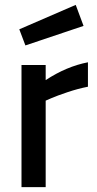

<svg xmlns="http://www.w3.org/2000/svg" viewBox="-20 -766 397 786"><path d="M68 0V-500H167V-438Q252 -494 340 -511V-411Q299 -403 256 -388.5Q213 -374 190 -364L167 -354V0ZM59 -646 290 -746 322 -660 84 -580Z"/></svg>

Font: TitilliumText
Style: Medium
Weight: 500
Designer: Accademia di Belle Arti di Urbino and others
Foundry: Accademia di Belle Arti di Urbino and others.
Version: Version 60.001